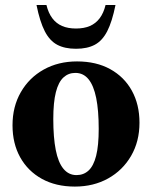

<svg xmlns="http://www.w3.org/2000/svg" viewBox="-20 -710 589 744"><path d="M276.5 -31.5Q304 -31.5 323.2 -49.2Q342.5 -67 352.5 -106.2Q362.5 -145.5 362.5 -210.5Q362.5 -282 352.8 -330.2Q343 -378.5 323 -403Q303 -427.5 272 -427.5Q245 -427.5 225.8 -409.8Q206.5 -392 196.5 -352.8Q186.5 -313.5 186.5 -248.5Q186.5 -177.5 196 -129Q205.5 -80.5 225.8 -56Q246 -31.5 276.5 -31.5ZM270 13Q196.5 13 142.2 -17Q88 -47 58.2 -100.5Q28.5 -154 28.5 -224.5Q28.5 -297 60.8 -353Q93 -409 149.5 -440.5Q206 -472 278.5 -472Q353 -472 407.2 -442Q461.5 -412 491 -358.5Q520.5 -305 520.5 -234.5Q520.5 -162 488 -106Q455.5 -50 399 -18.5Q342.5 13 270 13ZM274.5 -599.5Q305.5 -599.5 328.2 -609.2Q351 -619 366.2 -639.2Q381.5 -659.5 389 -690.5H427.5Q414.5 -626 395.5 -589Q376.5 -552 347.2 -536.5Q318 -521 274.5 -521Q231 -521 201.8 -536.5Q172.5 -552 153.5 -589Q134.5 -626 121.5 -690.5H160Q167.5 -659.5 182.8 -639.2Q198 -619 220.8 -609.2Q243.5 -599.5 274.5 -599.5Z"/></svg>

Font: Newsreader 36pt
Style: Bold
Weight: 700
Designer: Hugues Gentile
Foundry: Production Type
Version: Version 1.003